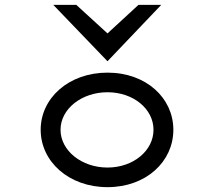

<svg xmlns="http://www.w3.org/2000/svg" viewBox="-20 -762 865 793"><path d="M424 -509 646 -742H552L424 -624L295 -742H200ZM424 -381C531 -381 614 -312 614 -226C614 -140 531 -70 424 -70C317 -70 230 -140 230 -226C230 -312 317 -381 424 -381ZM424 11C584 11 696 -95 696 -226C696 -357 584 -462 424 -462C264 -462 148 -357 148 -226C148 -95 264 11 424 11Z"/></svg>

Font: Charger Monospace
Style: Regular
Weight: 400
Designer: Jasper
Foundry: Cannot Into Space Fonts
Version: Version 0.980